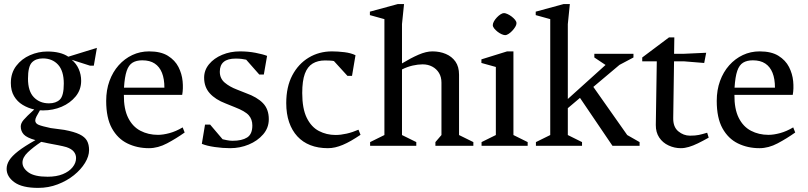

<svg xmlns="http://www.w3.org/2000/svg" viewBox="-20 -713 3952 939"><path d="M166.7 205.9Q88.6 205.9 50.5 178.4Q12.4 150.8 12.4 113Q12.4 91.7 25.2 71.1Q38 50.5 68.5 26.6Q99.1 2.7 153.3 -27.7Q111.1 -39.4 96.3 -55.5Q81.5 -71.6 81.5 -94.5Q81.5 -110 95.3 -126.4Q109.1 -142.8 147.5 -177.6Q117.3 -184.1 90.9 -200.1Q64.4 -216.1 48.7 -242.8Q33 -269.4 33 -307.1Q33 -356 59.4 -390.7Q85.8 -425.3 126.8 -443.2Q167.8 -461.1 211.5 -461.1Q244.3 -461.1 269.8 -454.7Q295.3 -448.4 314.1 -435.7L453.9 -478.9L438.8 -392H419.7L330.7 -420.6Q353 -402.6 365 -375.4Q376.9 -348.3 376.9 -317.7Q376.9 -274.3 350.2 -241.6Q323.5 -209 281.6 -191Q239.6 -173.1 191.5 -173.1Q187.7 -173.1 183.6 -173.3Q179.5 -173.4 175.3 -173.6Q164.6 -155.8 158.5 -143.7Q152.4 -131.6 152.4 -124Q152.4 -109.5 168.7 -102.6Q185 -95.8 227.8 -86.7L294.5 -77.8Q343 -68.7 369.1 -56Q395.1 -43.3 405.4 -24.7Q415.6 -6.1 415.6 21Q415.6 51.2 395.8 83.6Q376 116 341.7 143.7Q307.3 171.4 262.2 188.6Q217.2 205.9 166.7 205.9ZM212.7 151.3Q256.2 151.3 287.1 138.7Q318.1 126 335 104.9Q352 83.9 352 60Q352 42 340.7 28.4Q329.5 14.8 304.8 6.5Q289.4 2 263.9 -3Q238.4 -8.1 214.9 -12.3Q206.2 -14.2 197.9 -16Q189.6 -17.8 181.5 -19.2Q142.7 6.6 116.3 31.6Q89.9 56.7 89.9 82.1Q89.9 109.2 119.4 130.3Q148.9 151.3 212.7 151.3ZM219.6 -207.6Q253.6 -207.6 272.8 -226.1Q292 -244.6 292 -304Q292 -366.2 263.9 -396.8Q235.8 -427.3 189.6 -427.3Q154.8 -427.3 135.8 -407.3Q116.9 -387.3 116.9 -328.3Q116.9 -266.7 145.7 -237.2Q174.5 -207.6 219.6 -207.6Z M708.3 11.7Q650.6 11.7 602.9 -11.6Q555.3 -34.9 527.3 -85.6Q499.3 -136.3 499.3 -219.4Q499.3 -272.9 515.4 -317Q531.4 -361 560.2 -393.5Q589 -425.9 627 -443.8Q665.1 -461.7 709.1 -461.7Q766.3 -461.7 801.1 -440.1Q835.9 -418.4 852.8 -385.3Q869.6 -352.2 873.1 -315.8Q876.6 -279.4 871 -249.1H585.8Q585.1 -180.3 606.8 -136.8Q628.5 -93.4 666.8 -73.5Q705 -53.5 752.6 -53.5Q777.4 -53.5 808.6 -61.9Q839.9 -70.2 873.3 -90L883.1 -65Q841.9 -35.7 797.2 -12Q752.5 11.7 708.3 11.7ZM586.4 -284.4H784Q784 -327.3 772.1 -357Q760.2 -386.7 736.6 -402.3Q713 -418 676 -418Q647.1 -418 628.3 -406.6Q609.5 -395.1 599.6 -366.3Q589.7 -337.5 586.4 -284.4Z M1105.6 11.7Q1069 11.7 1030 6Q991.1 0.4 967.1 -9.6L982.7 -103.5H1007.8L1068.6 -32Q1076.5 -30.2 1090.2 -27.3Q1104 -24.5 1117.9 -24.5Q1163.1 -24.5 1188.6 -40.6Q1214.1 -56.6 1214.1 -99.3Q1214.1 -129.1 1196.7 -149.1Q1179.4 -169.1 1128 -189L1083.9 -206.8Q1033.4 -226 1005.9 -256.7Q978.3 -287.3 978.3 -333Q978.3 -369.9 1002.4 -399Q1026.4 -428.1 1066.4 -444.9Q1106.4 -461.7 1153.6 -461.7Q1193.8 -461.7 1230 -454.7Q1266.2 -447.7 1286.2 -439.7L1270.3 -348.5H1248L1184 -421.1Q1175.5 -423.1 1162.7 -424.8Q1149.9 -426.5 1132.3 -426.5Q1055 -426.5 1055 -362.4Q1055 -329.4 1078.9 -309Q1102.7 -288.7 1139 -274.9L1182.9 -257.5Q1237.2 -238.2 1265.9 -208.7Q1294.6 -179.2 1294.6 -130Q1294.6 -87.7 1267 -55.8Q1239.4 -23.9 1196.5 -6.1Q1153.7 11.7 1105.6 11.7Z M1583.6 11.7Q1535.6 11.7 1498 -3Q1460.5 -17.6 1434.2 -46.2Q1407.9 -74.8 1393.9 -115.6Q1379.9 -156.5 1379.9 -208.9Q1379.9 -288.3 1409.5 -344.5Q1439.1 -400.6 1489.8 -431.2Q1540.6 -461.7 1603.6 -461.7Q1631.7 -461.7 1664.1 -457.8Q1696.5 -453.9 1718.6 -442.9L1701.6 -342H1679.2L1613.2 -414.3Q1606.9 -416.1 1591.8 -416.8Q1576.6 -417.4 1569.7 -417.4Q1534.3 -417.4 1509 -402.2Q1483.7 -386.9 1470.9 -352.3Q1458.1 -317.7 1458.1 -258Q1458.1 -181.9 1480.2 -136.9Q1502.3 -91.8 1539.6 -72.4Q1576.9 -52.9 1621.1 -52.9Q1646.5 -52.9 1675.4 -59.5Q1704.2 -66 1733.2 -78.7L1743.2 -53.7Q1718.8 -37.3 1697.3 -24.9Q1675.8 -12.6 1656.7 -4.6Q1637.6 3.4 1619.4 7.6Q1601.3 11.7 1583.6 11.7Z M1790.1 0V-18.1L1860 -52.6V-619.4L1789 -639.1V-656L1925 -693H1956L1946 -595.3V-402.9Q1989.4 -429.2 2026.9 -445.5Q2064.4 -461.7 2094.6 -461.7Q2130.8 -461.7 2160.3 -449.2Q2189.9 -436.7 2207.5 -411.7Q2225 -386.6 2225 -347.7V-52.6L2295 -18.1V0H2109.4V-18.1L2139 -52.6V-309Q2139 -336.4 2126.9 -356.3Q2114.8 -376.2 2093.9 -387.3Q2073 -398.3 2047.1 -398.3Q2024.1 -398.3 1997.8 -392.3Q1971.5 -386.2 1946 -373.4V-52.6L2015.9 -18.1V0Z M2335.1 0V-18.1L2405 -52.6V-385.5L2334.4 -405.1V-422.7L2460 -461.7H2491V-52.6L2560.6 -18.1V0ZM2451 -541.1Q2443.7 -541.1 2433.3 -545.7Q2422.8 -550.4 2413.3 -557.9Q2403.7 -565.5 2396.9 -573.9Q2390.1 -582.3 2390.1 -590.4Q2390.1 -598.5 2395.7 -608.5Q2401.3 -618.5 2410.1 -627.8Q2418.9 -637.1 2428.2 -643Q2437.6 -649 2444.9 -649Q2451.4 -649 2461.9 -644.3Q2472.3 -639.7 2482.3 -632.1Q2492.3 -624.4 2499.1 -616Q2505.9 -607.6 2505.9 -599.3Q2505.9 -591.2 2499.8 -581.3Q2493.7 -571.4 2484.9 -562.1Q2476.1 -552.8 2466.7 -546.9Q2457.4 -541.1 2451 -541.1Z M2601 0V-18.1L2671 -52.6V-619.4L2600 -639.1V-656L2735.9 -693H2766.9L2757 -595.1V-228.9L2941.5 -395.3L2886.7 -431.9V-450H3078V-431.9L3009.7 -395.7L2881.8 -288L3047.5 -52.6L3108 -18.1V0H2975.3L2816.5 -234.3L2757 -184V-52.6L2826.5 -18.1V0Z M3309.6 11.7Q3278.4 11.7 3249.8 -1.6Q3221.1 -14.8 3204 -40.4Q3187 -66 3187.3 -101.7L3192.1 -413H3120.9V-431.9L3251.7 -530H3277.9L3276.7 -450H3325.7L3433.7 -455L3424 -405L3325.7 -413H3276.5L3272.5 -136.6Q3271.5 -92.2 3297.2 -70.9Q3323 -49.5 3354.5 -49.5Q3380.8 -49.5 3397.8 -53.1Q3414.7 -56.7 3438.5 -63.9L3446 -39.9Q3417.1 -23.6 3393.2 -12Q3369.4 -0.4 3348.9 5.6Q3328.5 11.7 3309.6 11.7Z M3694.3 11.7Q3636.6 11.7 3588.9 -11.6Q3541.3 -34.9 3513.3 -85.6Q3485.3 -136.3 3485.3 -219.4Q3485.3 -272.9 3501.4 -317Q3517.4 -361 3546.2 -393.5Q3575 -425.9 3613 -443.8Q3651.1 -461.7 3695.1 -461.7Q3752.3 -461.7 3787.1 -440.1Q3821.9 -418.4 3838.8 -385.3Q3855.6 -352.2 3859.1 -315.8Q3862.6 -279.4 3857 -249.1H3571.8Q3571.1 -180.3 3592.8 -136.8Q3614.5 -93.4 3652.8 -73.5Q3691 -53.5 3738.6 -53.5Q3763.4 -53.5 3794.6 -61.9Q3825.9 -70.2 3859.3 -90L3869.1 -65Q3827.9 -35.7 3783.2 -12Q3738.5 11.7 3694.3 11.7ZM3572.4 -284.4H3770Q3770 -327.3 3758.1 -357Q3746.2 -386.7 3722.6 -402.3Q3699 -418 3662 -418Q3633.1 -418 3614.3 -406.6Q3595.5 -395.1 3585.6 -366.3Q3575.7 -337.5 3572.4 -284.4Z"/></svg>

Font: Ancizar Serif Light
Style: Regular
Weight: 300
Designer: Cesar Puertas, Viviana Monsalve, Julian Moncada, Julian Prieto, Jose Castro, Felipe Aragon, Mariel Hernandez, Sara Alarc
Version: Version 8.100